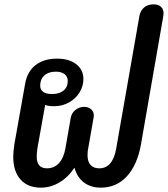

<svg xmlns="http://www.w3.org/2000/svg" viewBox="-20 -854 773 884"><path d="M41 -132Q41 -154 46 -189L96 -470Q106 -525 144 -554.5Q182 -584 243 -584Q298 -584 331 -558.5Q364 -533 364 -490Q364 -457 346 -428Q328 -399 297 -382Q266 -365 230 -365Q200 -365 188 -371L152 -170Q149 -145 149 -133Q149 -79 196 -79Q229 -79 251 -102.5Q273 -126 281 -170L306 -313Q310 -334 327.5 -348Q345 -362 368 -362Q387 -362 399.5 -351Q412 -340 412 -322Q412 -316 411 -313L386 -170Q383 -157 383 -140Q383 -110 397 -94.5Q411 -79 437 -79Q499 -79 515 -170L622 -781Q627 -806 644 -820Q661 -834 687 -834Q709 -834 721 -823Q733 -812 733 -792Q733 -785 732 -781L629 -189Q612 -94 564 -42Q516 10 444 10Q399 10 367.5 -13Q336 -36 323 -81H322Q294 -38 253.5 -14Q213 10 168 10Q108 10 74.5 -27.5Q41 -65 41 -132ZM292 -481Q292 -501 277.5 -512.5Q263 -524 237 -524Q203 -524 184 -506.5Q165 -489 165 -460Q165 -441 179 -431Q193 -421 220 -421Q253 -421 272.5 -437Q292 -453 292 -481Z"/></svg>

Font: Kodchasan SemiBold
Style: Italic
Weight: 600
Italic angle: -10°
Version: Version 1.000; ttfautohint (v1.6)